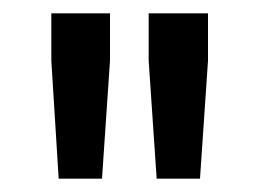

<svg xmlns="http://www.w3.org/2000/svg" viewBox="-20 -708 389 288"><path d="M215 -440 203 -617V-688H292V-617L280 -440ZM68 -440 57 -617V-688H145V-617L133 -440Z"/></svg>

Font: Saira SemiCondensed Medium
Style: Regular
Weight: 500
Width: 4
Designer: Hector Gatti with collaboration of the Omnibus-Type team
Foundry: Omnibus-Type
Version: Version 1.101